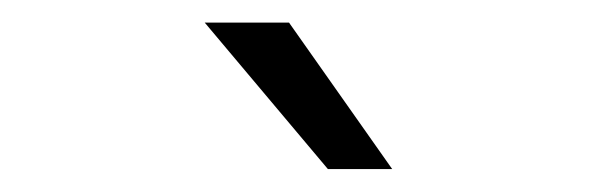

<svg xmlns="http://www.w3.org/2000/svg" viewBox="-20 -725 541 169"><path d="M268.6 -576.2 160.2 -705.1H234.4L325.2 -576.2Z"/></svg>

Font: Dinish Condensed
Style: Regular
Weight: 400
Width: 3
Designer: Bert Driehuis
Foundry: Playbeing
Version: Version 3.006; git-39231f3c-release